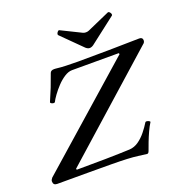

<svg xmlns="http://www.w3.org/2000/svg" viewBox="-183 -1029 1142 1186"><g transform="rotate(-20 387.5 -436.5)"><path d="M582 16 527 9Q498 5 456.5 3Q415 1 353 0.5Q291 0 201 0H-3Q-28 0 -28 -26Q-28 -35 -18 -47L634 -622L631 -629H324Q300 -629 273.5 -612Q247 -595 223.5 -570Q200 -545 182 -520Q164 -495 157 -480Q155 -476 147.5 -476.5Q140 -477 133.5 -481Q127 -485 128 -489Q147 -532 163 -572.5Q179 -613 194 -656Q199 -673 222 -673Q226 -673 232.5 -672.5Q239 -672 248 -671Q260 -669 298.5 -667.5Q337 -666 377 -666Q493 -666 580.5 -667.5Q668 -669 720 -670Q772 -671 781 -671Q803 -671 803 -651Q803 -637 790 -628L139 -48L141 -41Q234 -41 328 -42.5Q422 -44 491 -47Q522 -49 549.5 -68Q577 -87 600 -115.5Q623 -144 640 -172Q643 -176 651 -174.5Q659 -173 665.5 -169Q672 -165 669 -161Q656 -141 642 -110.5Q628 -80 616.5 -50Q605 -20 598 0Q592 18 582 16ZM474 -720Q462 -720 449 -731L318 -861Q314 -865 316.5 -872Q319 -879 324.5 -884.5Q330 -890 334 -888L466 -823Q474 -819 485 -819Q496 -819 505 -823L652 -888Q658 -891 664 -885.5Q670 -880 672.5 -872.5Q675 -865 670 -861L499 -729Q486 -720 474 -720Z"/></g></svg>

Font: Junicode SmExp
Style: Bold Italic
Weight: 700
Width: 6
Italic angle: -11°
Designer: Peter S. Baker
Version: Version 2.205; ttfautohint (v1.8.4)